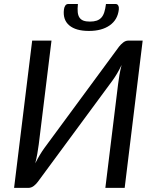

<svg xmlns="http://www.w3.org/2000/svg" viewBox="-20 -914 750 934"><path d="M48.5 0ZM559 -687Q567.5 -698 579.2 -707.2Q591 -716.5 604.5 -716.5H674L586.5 0H492.5L554.5 -505Q557 -526 561 -549.2Q565 -572.5 571.5 -598Q561 -575.5 549.5 -556.2Q538 -537 527 -522L164 -29.5Q156 -18.5 144 -9.2Q132 0 117.5 0H48.5L136.5 -716.5H230.5L168.5 -211.5Q165.5 -190.5 161.8 -167.8Q158 -145 151.5 -119.5Q162.5 -141.5 173.8 -160.2Q185 -179 196 -194ZM417.5 -809Q436.5 -809 450 -813.5Q463.5 -818 472.8 -828Q482 -838 487.2 -854.2Q492.5 -870.5 495.5 -894.5H543Q551.5 -894.5 555.5 -886.2Q559.5 -878 558 -867.5Q552.5 -818 514 -790.8Q475.5 -763.5 412.5 -763.5Q349 -763.5 317 -790.5Q285 -817.5 291 -867.5Q292 -878 297.2 -886.2Q302.5 -894.5 311.5 -894.5H359Q356.5 -870.5 358.2 -854.2Q360 -838 367 -828Q374 -818 386.2 -813.5Q398.5 -809 417.5 -809Z"/></svg>

Font: Lato
Style: Italic
Weight: 400
Italic angle: -7°
Designer: Lukasz Dziedzic
Foundry: tyPoland Lukasz Dziedzic
Version: Version 2.007; 2014-02-27